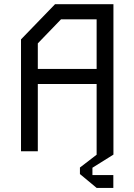

<svg xmlns="http://www.w3.org/2000/svg" viewBox="-20 -720 640 914"><path d="M242 -700 80 -532.5V0H160V-320H440V0H520V-700ZM160 -513.5 270.5 -628H440V-392H160ZM519.5 113.5H420V78.5L520 16V0H440V16.5L360.5 77.5V108.5L440 174.5H519.5Z"/></svg>

Font: Kode Mono
Style: Regular
Weight: 400
Monospace: yes
Designer: Isa Ozler
Foundry: Kadena LLC
Version: Version 1.000;gftools[0.9.28]